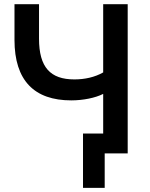

<svg xmlns="http://www.w3.org/2000/svg" viewBox="-20 -739 722 925"><path d="M595.2 0V-718.8H477.1V-390.1C436 -366.7 387.7 -356.4 338.4 -356.4C222.7 -356.4 168 -414.6 168 -552.7V-718.8H49.8V-546.9C49.8 -351.1 145 -255.4 323.2 -255.4C380.9 -255.4 439.9 -267.6 477.1 -286.6V-95.7H379.9V166H484.4V0Z"/></svg>

Font: Winston Medium
Style: Regular
Weight: 500
Designer: Vernon Adams, Kim Jin-seong, David Berlow, Cristiano Sobral
Foundry: The Winston Project Authors
Version: Version 3.004